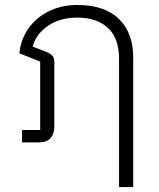

<svg xmlns="http://www.w3.org/2000/svg" viewBox="-20 -574 639 774"><path d="M460 -336Q460 -420 415 -461.5Q370 -503 292 -503Q222 -503 173.5 -470Q125 -437 112 -386L169 -364Q185 -357 192 -348.5Q199 -340 199 -323V-63Q199 -34 183.5 -17Q168 0 136 0H69V-50H142V-326L58 -359Q62 -401 81 -437Q100 -473 131 -499Q162 -525 202.5 -539.5Q243 -554 291 -554Q401 -554 459 -498Q517 -442 517 -342V180H460Z"/></svg>

Font: IBM Plex Sans Thai Light
Style: Regular
Weight: 300
Designer: Mike Abbink, Paul van der Laan, Pieter van Rosmalen, Ben Mitchell, Mark Frömberg
Foundry: Bold Monday
Version: Version 1.2